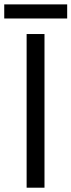

<svg xmlns="http://www.w3.org/2000/svg" viewBox="-26 -872 332 892"><path d="M97.7 0V-713.9H180.7V0ZM286.1 -851.6V-786.1H-6.3V-851.6Z"/></svg>

Font: Open Sans
Style: Regular
Weight: 400
Designer: Monotype Design Team
Foundry: Monotype Imaging Inc.
Version: Version 3.000; ttfautohint (v1.8.4)